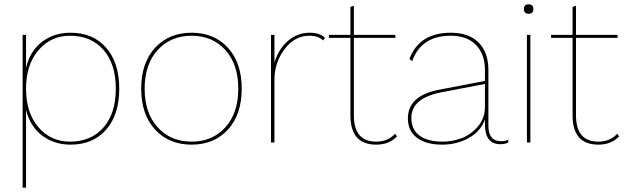

<svg xmlns="http://www.w3.org/2000/svg" viewBox="-20 -662 2898 892"><path d="M308 -510Q412 -510 473 -440.5Q534 -371 534 -250Q534 -129 473 -59.5Q412 10 308 10Q231 10 175.5 -32.5Q120 -75 101 -151V210H85V-500H101V-347Q119 -424 174.5 -467Q230 -510 308 -510ZM305 -4Q403 -4 460.5 -69.5Q518 -135 518 -250Q518 -365 460.5 -430.5Q403 -496 305 -496Q216 -496 158.5 -428.5Q101 -361 101 -250Q101 -138 158.5 -71Q216 -4 305 -4Z M700.5 -440Q765 -510 870 -510Q975 -510 1039 -440Q1103 -370 1103 -250Q1103 -130 1039 -60Q975 10 870 10Q765 10 700.5 -60Q636 -130 636 -250Q636 -370 700.5 -440ZM1027 -429.5Q967 -496 870 -496Q773 -496 712.5 -429.5Q652 -363 652 -250Q652 -137 712.5 -70.5Q773 -4 870 -4Q967 -4 1027 -70.5Q1087 -137 1087 -250Q1087 -363 1027 -429.5Z M1239 0V-500H1255V-370Q1272 -431 1316 -470.5Q1360 -510 1419 -510Q1466 -510 1490 -486L1481 -474Q1459 -496 1417 -496Q1349 -496 1302 -433.5Q1255 -371 1255 -291V0Z M1816 -41 1824 -28Q1788 10 1728 10Q1608 10 1608 -126V-486H1508V-500H1608V-630L1624 -635V-500H1817V-486H1624V-126Q1624 -4 1728 -4Q1782 -4 1816 -41Z M2308 -6Q2330 -6 2342 -14L2341 0Q2327 8 2305 8Q2233 8 2233 -84V-107Q2213 -51 2157 -20.5Q2101 10 2035 10Q1959 10 1917 -22Q1875 -54 1875 -112Q1875 -217 2019 -245L2233 -286V-336Q2233 -410 2191.5 -453Q2150 -496 2074 -496Q1937 -496 1895 -378L1882 -388Q1928 -510 2074 -510Q2158 -510 2203.5 -464.5Q2249 -419 2249 -336V-78Q2249 -6 2308 -6ZM2037 -4Q2080 -4 2123 -19.5Q2166 -35 2199.5 -73.5Q2233 -112 2233 -165V-272L2030 -233Q1891 -206 1891 -114Q1891 -61 1928.5 -32.5Q1966 -4 2037 -4Z M2458 -620Q2458 -598 2436 -598Q2414 -598 2414 -620Q2414 -642 2436 -642Q2458 -642 2458 -620ZM2444 -500V0H2428V-500Z M2848 -41 2856 -28Q2820 10 2760 10Q2640 10 2640 -126V-486H2540V-500H2640V-630L2656 -635V-500H2849V-486H2656V-126Q2656 -4 2760 -4Q2814 -4 2848 -41Z"/></svg>

Font: Elaine Sans Thin
Style: Regular
Weight: 250
Designer: Wei Huang
Foundry: Wei Huang
Version: Version 2.001;December 24, 2019;FontCreator 12.0.0.2547 64-b